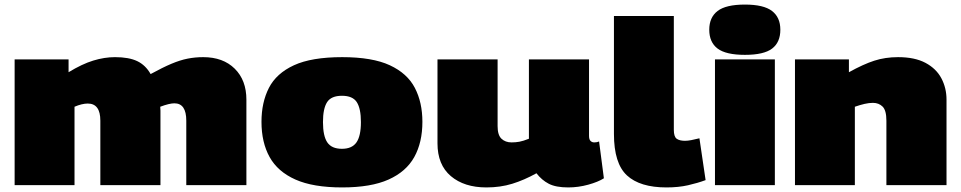

<svg xmlns="http://www.w3.org/2000/svg" viewBox="-20 -810 4204 840"><path d="M44 0V-550H280V-494Q339 -530 388 -545Q437 -560 483 -560Q544 -560 580.5 -542.5Q617 -525 639 -486Q692 -515 730 -531Q768 -547 801 -553.5Q834 -560 869 -560Q956 -560 1007 -509.5Q1058 -459 1058 -374V0H795V-282Q795 -358 743 -358Q721 -358 681 -343Q682 -335 682 -326Q682 -317 682 -308V0H419V-282Q419 -357 364 -357Q339 -357 306 -343V0Z M1124 -277Q1124 -362 1156.5 -425.5Q1189 -489 1266 -524.5Q1343 -560 1477 -560Q1609 -560 1685.5 -524.5Q1762 -489 1795 -425.5Q1828 -362 1828 -277Q1828 -187 1792.5 -123Q1757 -59 1680 -24.5Q1603 10 1477 10Q1350 10 1272.5 -24.5Q1195 -59 1159.5 -123Q1124 -187 1124 -277ZM1393 -276Q1393 -215 1412 -187Q1431 -159 1476 -159Q1520 -159 1539.5 -187Q1559 -215 1559 -276Q1559 -335 1541 -363Q1523 -391 1476 -391Q1429 -391 1411 -363Q1393 -335 1393 -276Z M2108 10Q2011 10 1952.5 -39.5Q1894 -89 1894 -183V-550H2157V-258Q2157 -219 2174 -203Q2191 -187 2218 -187Q2236 -187 2252.5 -190Q2269 -193 2294 -203V-550H2557V-216Q2557 -200 2563.5 -193.5Q2570 -187 2580 -187Q2592 -187 2601 -191L2622 -30Q2597 -14 2553.5 -2Q2510 10 2466 10Q2412 10 2381 -6Q2350 -22 2327 -52Q2273 -22 2221 -6Q2169 10 2108 10Z M2928 -740V-242Q2928 -212 2940.5 -203Q2953 -194 2977 -194Q2989 -194 3004.5 -197Q3020 -200 3040 -205L3067 -22Q3032 -9 2990 0.5Q2948 10 2896 10Q2780 10 2723 -42.5Q2666 -95 2666 -224V-740Z M3239 -570Q3156 -570 3119.5 -597.5Q3083 -625 3083 -680Q3083 -734 3119.5 -762Q3156 -790 3239 -790Q3321 -790 3357.5 -762Q3394 -734 3394 -680Q3394 -625 3358 -597.5Q3322 -570 3239 -570ZM3108 0V-550H3370V0Z M3458 0V-550H3694V-494Q3757 -529 3805 -544.5Q3853 -560 3909 -560Q3982 -560 4029 -535Q4076 -510 4098.5 -467.5Q4121 -425 4121 -374V0H3858V-282Q3858 -327 3841.5 -343.5Q3825 -360 3799 -360Q3782 -360 3762.5 -355.5Q3743 -351 3720 -343V0Z"/></svg>

Font: Georama Extended Black
Style: Regular
Weight: 900
Width: 7
Designer: Jean-Baptiste Levee
Foundry: Production Type
Version: Version 1.000